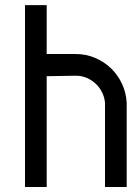

<svg xmlns="http://www.w3.org/2000/svg" viewBox="-20 -735 539 757"><path d="M78.6 2.4V-714.8H164.1V-522H279.3Q319.3 -522 355 -506.8Q390.6 -491.7 417.7 -465.6Q444.8 -439.5 461.2 -404.3Q477.5 -369.1 479.5 -329.6V2.4H394V-329.6Q392.1 -351.6 382.3 -371.1Q372.6 -390.6 357.2 -405Q341.8 -419.4 321.8 -428Q301.8 -436.5 279.3 -436.5L164.1 -434.6V2.4Z"/></svg>

Font: Proletarsk
Style: Regular
Weight: 400
Designer: Peter Wiegel, original typeface by Carl Albert Fahrenwaldt 1901
Foundry: Peter Wiegel
Version: Version 1.000 2010 initial release